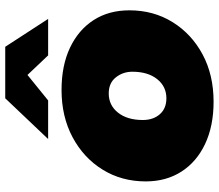

<svg xmlns="http://www.w3.org/2000/svg" viewBox="-70 -736 817 716"><g transform="rotate(-90 338.0 -378.5)"><path d="M316 10Q226 10 159 -21.5Q92 -53 55.5 -110Q19 -167 19 -243Q19 -333 63 -404Q107 -475 184 -516Q261 -557 360 -557Q451 -557 517.5 -525.5Q584 -494 620.5 -437.5Q657 -381 657 -304Q657 -214 613 -143Q569 -72 492.5 -31Q416 10 316 10ZM329 -166Q373 -166 400.5 -200.5Q428 -235 428 -293Q428 -328 407 -354.5Q386 -381 347 -381Q303 -381 275.5 -346.5Q248 -312 248 -254Q248 -215 269.5 -190.5Q291 -166 329 -166ZM177 -607 329 -767H521L625 -607H489L416 -684L321 -607Z"/></g></svg>

Font: Montserrat Black
Style: Italic
Weight: 900
Italic angle: -11.3°
Designer: Julieta Ulanovsky
Foundry: Julieta Ulanovsky
Version: Version 9.000; ttfautohint (v1.8.4.7-5d5b)